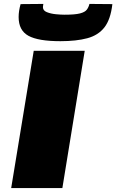

<svg xmlns="http://www.w3.org/2000/svg" viewBox="-20 -959 593 979"><path d="M37 0 152 -700H412L298 0ZM288 -749Q175 -749 125 -776.5Q75 -804 75 -872Q75 -903 85 -938L201 -939Q200 -933 199.5 -928.5Q199 -924 199 -922Q199 -905 219 -897Q239 -889 264.5 -886.5Q290 -884 309 -884Q362 -884 387.5 -890.5Q413 -897 422.5 -909.5Q432 -922 436 -939L553 -938Q544 -860 512.5 -819.5Q481 -779 425 -764Q369 -749 288 -749Z"/></svg>

Font: Georama ExtraExtended ExtraBold
Style: Italic
Weight: 800
Width: 8
Italic angle: -9°
Designer: Jean-Baptiste Levee
Foundry: Production Type
Version: Version 1.000